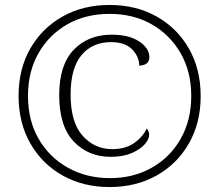

<svg xmlns="http://www.w3.org/2000/svg" viewBox="-20 -745 885 775"><path d="M422 10Q316 10 233 -36.5Q150 -83 102.5 -166Q55 -249 55 -358Q55 -466 102 -548.5Q149 -631 232 -678Q315 -725 422 -725Q529 -725 612 -678.5Q695 -632 742.5 -549Q790 -466 790 -357Q790 -249 742.5 -166Q695 -83 612 -36.5Q529 10 422 10ZM424 -26Q519 -26 593.5 -68.5Q668 -111 710 -186Q752 -261 752 -358Q752 -455 709.5 -529.5Q667 -604 593 -646.5Q519 -689 422 -689Q326 -689 252 -647Q178 -605 135.5 -530.5Q93 -456 93 -358Q93 -258 136.5 -183.5Q180 -109 255 -67.5Q330 -26 424 -26ZM427 -112Q336 -112 277.5 -174Q219 -236 219 -361Q219 -483 277.5 -544Q336 -605 431 -605Q501 -605 542 -577.5Q583 -550 583 -514Q583 -482 542 -480Q542 -516 513.5 -545.5Q485 -575 428 -575Q353 -575 309 -522.5Q265 -470 265 -363Q265 -251 313.5 -197Q362 -143 433 -143Q487 -143 522 -168Q557 -193 572 -226Q582 -216 582 -201Q582 -183 564 -162.5Q546 -142 511.5 -127Q477 -112 427 -112Z"/></svg>

Font: Noto Serif Tibetan ExtraLight
Style: Regular
Weight: 200
Designer: Monotype Design Team
Foundry: Monotype Imaging Inc.
Version: Version 2.103; ttfautohint (v1.8.4.7-5d5b)